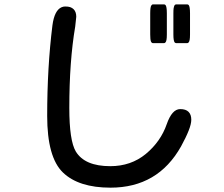

<svg xmlns="http://www.w3.org/2000/svg" viewBox="-20 -804 1040 890"><path d="M265.6 -770.5Q273.9 -773.9 281.7 -773.9Q289.6 -773.9 294.9 -773.2Q300.3 -772.5 305.2 -771Q314.9 -767.6 321.3 -761.2Q333.5 -749 333.5 -726.6V-726.1L328.6 -680.7Q301.3 -520 301.3 -303.7Q301.3 -151.9 331.5 -101.6Q373 -33.7 491.2 -33.7Q586.9 -33.7 655.8 -90.3Q725.1 -147.9 752.9 -228.5Q777.3 -298.3 815.4 -298.3Q841.3 -298.3 854 -285.6Q866.7 -272.9 866.7 -249Q866.7 -229.5 854.7 -199Q842.8 -168.5 819.3 -125.5Q711.9 65.9 492.2 65.9Q344.7 65.9 271.7 -4.4Q198.7 -74.7 198.7 -266.6Q198.7 -491.7 223.1 -687Q232.4 -756.3 265.6 -770.5ZM676.3 -742.2Q676.3 -770.5 681.2 -778.3Q684.6 -783.7 689.5 -783.7H740.2Q743.7 -783.7 747.1 -780.8Q753.4 -773.9 753.4 -742.2V-644.5Q753.4 -627.9 751.7 -619.1Q750 -610.4 746.8 -607.2Q743.7 -604 740.2 -604H689.5Q683.1 -604 679.7 -611.8Q676.3 -620.6 676.3 -644.5ZM783.7 -742.2Q783.7 -759.3 784.9 -766.1Q786.1 -772.9 787.4 -775.9Q788.6 -778.8 790 -780.8Q793.5 -783.7 796.9 -783.7H847.7Q851.1 -783.7 854.5 -780.8Q860.8 -773.9 860.8 -742.2V-644.5Q860.8 -627.9 859.1 -619.1Q857.4 -610.4 854.2 -607.2Q851.1 -604 847.7 -604H796.9Q793.5 -604 790 -606.9Q783.7 -613.8 783.7 -644.5Z"/></svg>

Font: YuPearl-Medium
Style: Medium
Weight: 500
Designer: Max Yao
Foundry: Max-Everyday
Version: Version 1.011; ttfautohint (v1.8.3)